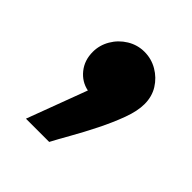

<svg xmlns="http://www.w3.org/2000/svg" viewBox="-103 -238 467 467"><g transform="rotate(45 130.5 -4.5)"><path d="M49 155 107 0Q82 -5 65.5 -25.5Q49 -46 49 -75Q49 -98 61 -118.5Q73 -139 93.5 -151.5Q114 -164 138 -164Q162 -164 182.5 -152Q203 -140 215.5 -120Q228 -100 228 -74Q228 -50 216.5 -19Q205 12 188.5 45Q172 78 155.5 107Q139 136 129 155Z"/></g></svg>

Font: Farlight84_Sys_V01
Style: Bold
Weight: 700
Designer: Monotype Design Team, Nadine Chahine and Nizar Qandah
Foundry: Monotype Imaging Inc.
Version: Version 2.004;October 31, 2024;FontCreator 14.0.0.2814 64-bi